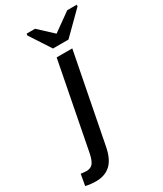

<svg xmlns="http://www.w3.org/2000/svg" viewBox="-340 -819 944 1112"><g transform="rotate(-30 131.5 -263.0)"><path d="M-41.5 207.5Q-74.2 207.5 -110.4 199.7L-97.2 125Q-86.4 126.5 -77.1 127.2Q-67.9 127.9 -60.5 128.4Q-30.3 128.4 -15.6 109.1Q-1 89.8 7.8 44.4L119.1 -528.3H223.6L107.9 64.5Q93.3 139.2 56.2 173.3Q19 207.5 -41.5 207.5ZM371.1 -723.1 230 -583.5H126.5L35.6 -723.1L37.6 -734.4H93.8L187 -647.9H188L309.1 -734.4H373Z"/></g></svg>

Font: Arimo Medium
Style: Italic
Weight: 500
Italic angle: -12°
Designer: Steve Matteson
Foundry: Monotype Imaging Inc.
Version: Version 1.33